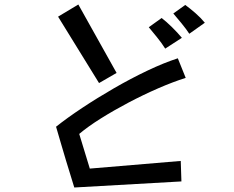

<svg xmlns="http://www.w3.org/2000/svg" viewBox="-20 -817 1040 853"><path d="M238 -743 328 -797 498 -493 420 -448ZM821 -667Q808 -687 786 -714Q764 -741 750 -757L803 -795Q825 -779 848.5 -758.5Q872 -738 890 -716ZM714 -601Q699 -625 677.5 -651.5Q656 -678 641 -696L698 -737Q718 -722 743.5 -697Q769 -672 788 -649ZM310 16Q305 -1 295 -33Q285 -65 273.5 -103Q262 -141 252 -175.5Q242 -210 235.5 -232Q229 -254 229 -254Q278 -293 345 -337.5Q412 -382 486.5 -425Q561 -468 634.5 -503Q708 -538 770 -558L805 -471Q748 -453 682.5 -424.5Q617 -396 551.5 -361.5Q486 -327 428.5 -291Q371 -255 332 -222L379 -68L783 -102L786 -11Z"/></svg>

Font: Stick
Style: Regular
Weight: 400
Designer: Fontworks Inc.
Foundry: Fontworks Inc.
Version: Version 1.100